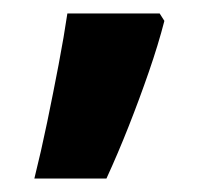

<svg xmlns="http://www.w3.org/2000/svg" viewBox="-20 -136 325 285"><path d="M224 -105Q215 -70 201 -29.5Q187 11 171 51.5Q155 92 138 129H31Q41 89 50 45.5Q59 2 67 -40Q75 -82 80 -116H217Z"/></svg>

Font: Noto Sans Hebrew
Style: Bold
Weight: 700
Designer: Monotype Design Team
Foundry: Monotype Imaging Inc.
Version: Version 2.003